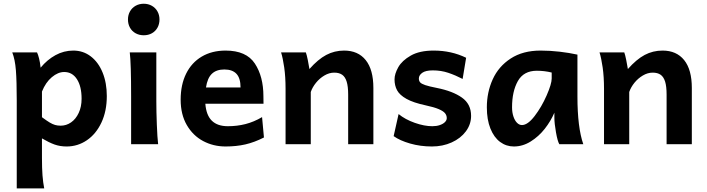

<svg xmlns="http://www.w3.org/2000/svg" viewBox="-20 -782 3832 1041"><path d="M200.2 -415Q235.4 -458 280.8 -482.9Q326.2 -507.8 377.4 -507.8Q431.2 -507.8 472.4 -476.1Q513.7 -444.3 536.4 -388.4Q559.1 -332.5 559.1 -261.2Q559.1 -179.7 530 -117.7Q501 -55.7 451.2 -21.7Q401.4 12.2 341.3 12.2Q305.7 12.2 275.6 1.5Q245.6 -9.3 207.5 -31.7V73.2Q207.5 130.4 210.4 168.9Q213.4 207.5 219.7 239.3H70.8V-236.8Q70.8 -341.3 66.2 -400.6Q61.5 -460 46.4 -498H180.7Q186.5 -486.3 191.9 -464.8Q197.3 -443.4 200.2 -415ZM309.1 -100.6Q339.4 -100.6 365.2 -118.4Q391.1 -136.2 406.7 -169.7Q422.4 -203.1 422.4 -246.6Q422.4 -313.5 397.2 -352.5Q372.1 -391.6 328.1 -391.6Q294.4 -391.6 261 -363.5Q227.5 -335.4 207.5 -285.6V-146.5Q233.9 -127 249.5 -117.7Q265.1 -108.4 278.6 -104.5Q292 -100.6 309.1 -100.6Z M827.6 -231.9Q827.6 -178.2 830.3 -107.2Q833 -36.1 837.4 0H690.9V-258.8Q690.9 -439 683.6 -498H827.6ZM759.3 -761.7Q783.7 -761.7 803.2 -750.7Q822.8 -739.7 833.7 -720.2Q844.7 -700.7 844.7 -676.3Q844.7 -651.4 833.7 -631.8Q822.8 -612.3 803.5 -601.6Q784.2 -590.8 759.3 -590.8Q734.9 -590.8 715.3 -601.6Q695.8 -612.3 684.8 -631.8Q673.8 -651.4 673.8 -676.3Q673.8 -700.7 684.8 -720.2Q695.8 -739.7 715.3 -750.7Q734.9 -761.7 759.3 -761.7Z M1093.3 -219.7Q1098.1 -157.2 1128.7 -127.4Q1159.2 -97.7 1215.3 -97.7Q1265.6 -97.7 1311.3 -109.4Q1356.9 -121.1 1400.9 -147L1411.1 -36.6Q1359.4 -10.3 1310.3 1Q1261.2 12.2 1203.1 12.2Q1136.7 12.2 1081.3 -17.3Q1025.9 -46.9 992.7 -104.2Q959.5 -161.6 959.5 -241.7Q959.5 -322.3 989 -382.3Q1018.6 -442.4 1073.7 -475.1Q1128.9 -507.8 1203.1 -507.8Q1315.4 -507.8 1361.8 -437.5Q1408.2 -367.2 1408.2 -259.8L1408.7 -219.7ZM1284.2 -307.6Q1284.2 -357.9 1262.2 -381.6Q1240.2 -405.3 1196.3 -405.3Q1153.3 -405.3 1128.9 -382.1Q1104.5 -358.9 1096.7 -307.6Z M1867.7 -268.6Q1867.7 -313.5 1859.6 -339.4Q1851.6 -365.2 1835.2 -376.7Q1818.8 -388.2 1792 -388.2Q1765.1 -388.2 1739 -372.8Q1712.9 -357.4 1693.4 -333.3Q1673.8 -309.1 1665 -283.2V0H1528.3V-300.3Q1528.3 -365.2 1521 -416.3Q1513.7 -467.3 1503.9 -498H1638.2Q1643.1 -484.9 1648.7 -457.3Q1654.3 -429.7 1657.7 -407.7Q1704.1 -460.4 1748.8 -484.1Q1793.5 -507.8 1845.7 -507.8Q1921.4 -507.8 1962.9 -456.1Q2004.4 -404.3 2004.4 -305.2V0H1867.7Z M2326.7 -400.4Q2287.6 -400.4 2269.3 -387.2Q2251 -374 2251 -356.4Q2251 -343.8 2257.8 -335.7Q2264.6 -327.6 2285.4 -320.6Q2306.2 -313.5 2348.6 -305.2Q2434.6 -288.1 2484.4 -252.9Q2534.2 -217.8 2534.2 -153.8Q2534.2 -107.9 2505.9 -69.8Q2477.5 -31.7 2429 -9.8Q2380.4 12.2 2321.8 12.2Q2259.3 12.2 2203.9 -3.7Q2148.4 -19.5 2114.3 -43.9L2141.1 -163.6Q2176.8 -134.3 2228.8 -116Q2280.8 -97.7 2324.2 -97.7Q2346.7 -97.7 2364.5 -103.8Q2382.3 -109.9 2392.3 -119.9Q2402.3 -129.9 2402.3 -141.6Q2402.3 -156.7 2392.6 -168.5Q2382.8 -180.2 2357.9 -190.7Q2333 -201.2 2287.6 -210.9Q2221.2 -225.1 2184.1 -245.8Q2147 -266.6 2133.1 -292.2Q2119.1 -317.9 2119.1 -351.6Q2119.1 -381.3 2139.4 -417.5Q2159.7 -453.6 2207.3 -480.7Q2254.9 -507.8 2331.5 -507.8Q2427.2 -507.8 2507.3 -468.8L2488.3 -354Q2449.7 -374 2410.6 -387.2Q2371.6 -400.4 2326.7 -400.4Z M2985.8 -143.1V-170.9Q2966.3 -125.5 2933.6 -83.7Q2900.9 -42 2857.4 -14.9Q2814 12.2 2766.1 12.2Q2724.6 12.2 2691.4 -12.5Q2658.2 -37.1 2638.9 -85.2Q2619.6 -133.3 2619.6 -200.2Q2619.6 -281.7 2651.4 -351.8Q2683.1 -421.9 2749 -464.8Q2814.9 -507.8 2911.1 -507.8Q2962.4 -507.8 3014.6 -501.7Q3066.9 -495.6 3110.8 -485.8V-258.8Q3110.8 -91.3 3142.6 0H3012.7Q3002.9 -16.1 2994.4 -64.7Q2985.8 -113.3 2985.8 -143.1ZM2890.6 -398.4Q2819.3 -398.4 2787.8 -342.5Q2756.3 -286.6 2756.3 -200.2Q2756.3 -172.4 2763.7 -150.4Q2771 -128.4 2783.2 -116.2Q2795.4 -104 2810.1 -104Q2841.3 -104 2878.9 -153.1Q2916.5 -202.1 2943.8 -264.6Q2971.2 -327.1 2971.2 -356.4V-388.7Q2932.1 -398.4 2890.6 -398.4Z M3594.2 -268.6Q3594.2 -313.5 3586.2 -339.4Q3578.1 -365.2 3561.8 -376.7Q3545.4 -388.2 3518.6 -388.2Q3491.7 -388.2 3465.6 -372.8Q3439.5 -357.4 3419.9 -333.3Q3400.4 -309.1 3391.6 -283.2V0H3254.9V-300.3Q3254.9 -365.2 3247.6 -416.3Q3240.2 -467.3 3230.5 -498H3364.7Q3369.6 -484.9 3375.2 -457.3Q3380.9 -429.7 3384.3 -407.7Q3430.7 -460.4 3475.3 -484.1Q3520 -507.8 3572.3 -507.8Q3647.9 -507.8 3689.5 -456.1Q3731 -404.3 3731 -305.2V0H3594.2Z"/></svg>

Font: Lesson One
Style: Bold
Weight: 700
Designer: But Ko, Victor Gaultney, Annie Olsen, Julie Remington, Don Collingsworth, Eric Hays, Becca Hirsbrunner
Version: Version 1.100